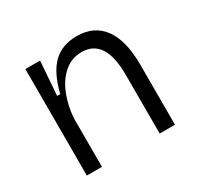

<svg xmlns="http://www.w3.org/2000/svg" viewBox="-120 -666 826 804"><g transform="rotate(-30 293.0 -263.5)"><path d="M84 0V-515H155L143 -351H158Q180 -442 223.5 -484.5Q267 -527 339 -527Q423 -527 466.5 -466.5Q510 -406 510 -290V0H436V-284Q436 -459 323 -459Q273 -459 237 -427Q201 -395 181 -344Q161 -293 157 -235V0Z"/></g></svg>

Font: Bricolage Grotesque 12pt Light
Style: Regular
Weight: 300
Designer: Mathieu Triay
Foundry: Atelier Triay
Version: Version 1.001; ttfautohint (v1.8.4.7-5d5b);gftools[0.9.33.de